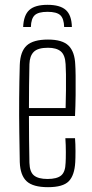

<svg xmlns="http://www.w3.org/2000/svg" viewBox="-20 -770 383 796"><path d="M251 -197H291Q293 -174 293 -144Q293 -114 292 -98Q289 -43 265 -18.5Q241 6 179 6Q117 6 90.5 -18.5Q64 -43 62 -98Q61 -155 60 -222.5Q59 -290 59.5 -361.5Q60 -433 62 -501Q64 -557 91 -581.5Q118 -606 179 -606Q239 -606 264.5 -580.5Q290 -555 292 -502Q293 -491 293.5 -456Q294 -421 293.5 -376Q293 -331 291 -289H100Q100 -241 100.5 -192Q101 -143 102 -95Q103 -57 121 -42.5Q139 -28 177 -28Q216 -28 233.5 -42.5Q251 -57 252 -95Q253 -110 253 -139.5Q253 -169 251 -197ZM179 -572Q137 -572 120 -555Q103 -538 102 -504Q101 -461 100.5 -415.5Q100 -370 100 -322H252Q253 -358 253.5 -395Q254 -432 253.5 -462Q253 -492 252 -504Q250 -542 232 -557Q214 -572 179 -572ZM76 -658H108Q109 -693 124 -707Q139 -721 177 -721Q215 -721 230 -707Q245 -693 246 -658H278Q277 -707 253 -728.5Q229 -750 177 -750Q125 -750 101.5 -728.5Q78 -707 76 -658Z"/></svg>

Font: Big Shoulders Text Thin
Style: Regular
Weight: 100
Designer: Patric King
Foundry: XO Type Co
Version: Version 1.000; ttfautohint (v1.8.2)